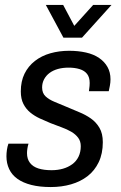

<svg xmlns="http://www.w3.org/2000/svg" viewBox="-20 -743 489 775"><path d="M185 12Q140 12 106.5 3.5Q73 -5 50.5 -21Q28 -37 17 -60.5Q6 -84 6 -112Q6 -125 8 -138.5Q10 -152 14 -163H95Q92 -153 90.5 -143Q89 -133 89 -125Q89 -101 101 -85.5Q113 -70 135 -63Q157 -56 188 -56Q213 -56 234 -62Q255 -68 271.5 -80Q288 -92 297 -110.5Q306 -129 306 -153Q306 -173 295.5 -187Q285 -201 268 -211Q251 -221 229 -229Q207 -237 184 -246Q162 -255 140.5 -265Q119 -275 102 -289Q85 -303 74.5 -323.5Q64 -344 64 -374Q64 -415 79 -445.5Q94 -476 121 -497Q148 -518 183.5 -528Q219 -538 259 -538Q296 -538 327 -531Q358 -524 380 -509Q402 -494 414 -472.5Q426 -451 426 -423Q426 -410 423.5 -397Q421 -384 419 -375H339Q341 -389 341.5 -396Q342 -403 342 -408Q342 -431 331.5 -444.5Q321 -458 301.5 -464Q282 -470 257 -470Q233 -470 213.5 -464.5Q194 -459 180 -448.5Q166 -438 158 -423Q150 -408 150 -390Q150 -367 164 -354Q178 -341 200 -332Q222 -323 248 -312Q273 -301 299 -290.5Q325 -280 346.5 -265Q368 -250 381.5 -227Q395 -204 395 -169Q395 -123 378.5 -88.5Q362 -54 333.5 -32Q305 -10 267 1Q229 12 185 12ZM430 -723 311 -591H236L165 -723H235L295 -610H254L356 -723Z"/></svg>

Font: Archivo SemiCondensed
Style: Italic
Weight: 400
Width: 4
Italic angle: -10°
Designer: Hector Gatti
Foundry: Omnibus-Type
Version: Version 2.001